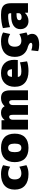

<svg xmlns="http://www.w3.org/2000/svg" viewBox="1472 -2042 790 3774"><g transform="rotate(-90 1867.0 -155.0)"><path d="M27 -260Q27 -390 106.5 -460Q186 -530 332 -530Q383 -530 425 -520.5Q467 -511 507 -490L477 -350Q406 -390 347 -390Q288 -390 257.5 -357Q227 -324 227 -260Q227 -196 257.5 -163Q288 -130 347 -130Q406 -130 477 -170L507 -30Q467 -9 425 0.5Q383 10 332 10Q186 10 106.5 -60Q27 -130 27 -260Z M567 -260Q567 -392 638.5 -461Q710 -530 847 -530Q984 -530 1055.5 -461Q1127 -392 1127 -260Q1127 -128 1055.5 -59Q984 10 847 10Q710 10 638.5 -59Q567 -128 567 -260ZM847 -130Q891 -130 911 -161.5Q931 -193 931 -260Q931 -327 911 -358.5Q891 -390 847 -390Q803 -390 783 -358.5Q763 -327 763 -260Q763 -193 783 -161.5Q803 -130 847 -130Z M1208 -520H1390L1392 -460H1394Q1425 -497 1459 -513.5Q1493 -530 1538 -530Q1631 -530 1665 -460H1667Q1702 -497 1740 -513.5Q1778 -530 1827 -530Q1906 -530 1942 -487.5Q1978 -445 1978 -350V0H1786V-300Q1786 -337 1776.5 -353.5Q1767 -370 1745 -370Q1720 -370 1704.5 -350.5Q1689 -331 1689 -300V0H1497V-300Q1497 -337 1487.5 -353.5Q1478 -370 1456 -370Q1431 -370 1415.5 -350.5Q1400 -331 1400 -300V0H1208Z M2048 -260Q2048 -386 2120 -458Q2192 -530 2318 -530Q2441 -530 2509.5 -461.5Q2578 -393 2578 -270Q2578 -222 2574 -200H2241Q2246 -163 2272 -146.5Q2298 -130 2350 -130Q2392 -130 2442 -138Q2492 -146 2528 -158L2548 -18Q2513 -5 2461.5 2.5Q2410 10 2358 10Q2208 10 2128 -59.5Q2048 -129 2048 -260ZM2394 -315Q2390 -361 2371.5 -383Q2353 -405 2318 -405Q2283 -405 2264.5 -383Q2246 -361 2242 -315Z M2749 200 2764 65Q2787 74 2813.5 79.5Q2840 85 2862 85Q2887 85 2900 78Q2913 71 2913 57Q2913 28 2841 0Q2742 -22 2689 -88.5Q2636 -155 2636 -260Q2636 -390 2715.5 -460Q2795 -530 2941 -530Q2992 -530 3034 -520.5Q3076 -511 3116 -490L3086 -350Q3015 -390 2956 -390Q2897 -390 2866.5 -357Q2836 -324 2836 -260Q2836 -196 2866.5 -163Q2897 -130 2956 -130Q3015 -130 3086 -170L3116 -30Q3088 -15 3057 -6Q3089 36 3089 82Q3089 148 3033 184Q2977 220 2874 220Q2803 220 2749 200Z M3181 -150Q3181 -236 3248.5 -283Q3316 -330 3441 -330H3495Q3495 -368 3484 -379Q3473 -390 3435 -390Q3386 -390 3328 -380Q3270 -370 3221 -353L3201 -493Q3255 -511 3323.5 -520.5Q3392 -530 3462 -530Q3546 -530 3596 -510.5Q3646 -491 3668.5 -447.5Q3691 -404 3691 -330V0H3505L3503 -60H3501Q3472 -27 3429.5 -8.5Q3387 10 3341 10Q3268 10 3224.5 -33.5Q3181 -77 3181 -150ZM3417 -125Q3452 -125 3473.5 -141Q3495 -157 3495 -185V-225H3471Q3412 -225 3384.5 -212Q3357 -199 3357 -170Q3357 -148 3372.5 -136.5Q3388 -125 3417 -125Z"/></g></svg>

Font: Enso Black
Style: Regular
Weight: 900
Designer: Coji Morishita
Foundry: UNDERFOREST DESIGN
Version: Version 1.000